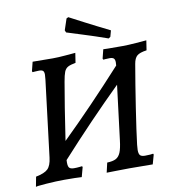

<svg xmlns="http://www.w3.org/2000/svg" viewBox="-91 -918 909 1009"><g transform="rotate(-10 363.0 -413.5)"><path d="M724 -647 716 -595Q679 -590 664.5 -577.5Q650 -565 645 -535Q627 -431 608 -307Q589 -183 581 -115L579 -87Q579 -66 586.5 -58.5Q594 -51 612 -51Q627 -51 639.5 -52Q652 -53 656 -54L658 -49L644 1L520 0Q485 0 448.5 1Q412 2 398 2L410 -50Q440 -51 456.5 -59.5Q473 -68 482 -89.5Q491 -111 496 -154L532 -444Q367 -282 202 -100Q200 -71 206.5 -61Q213 -51 233 -51Q249 -51 262 -52.5Q275 -54 276 -54L279 -50L265 2Q255 1 228 0.5Q201 0 172 0Q130 0 75.5 4Q21 8 19 11L29 -42Q75 -51 93 -68.5Q111 -86 116 -128L166 -536Q168 -558 168 -562Q168 -577 162 -582.5Q156 -588 141 -588Q130 -588 120 -587Q110 -586 106 -586L104 -592L116 -640L223 -639Q252 -639 292 -642.5Q332 -646 345 -647L337 -595Q309 -590 295.5 -582.5Q282 -575 275.5 -558.5Q269 -542 263 -507Q242 -388 214 -200Q375 -357 545 -544Q546 -550 546 -561Q546 -576 539.5 -582Q533 -588 518 -588Q502 -588 493.5 -587Q485 -586 484 -586L481 -592L493 -640Q493 -639 596 -639Q625 -639 668 -642.5Q711 -646 724 -647ZM331 -833 341 -838Q360 -828 417.5 -798Q475 -768 550 -731L541 -698L531 -691Q463 -715 398.5 -735Q334 -755 316 -761L311 -773Z"/></g></svg>

Font: Alegreya SC Medium
Style: Italic
Weight: 500
Italic angle: -7°
Designer: Juan Pablo del Peral
Foundry: Huerta Tipografica
Version: Version 2.007; ttfautohint (v1.6)